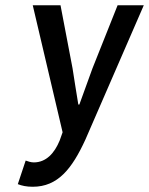

<svg xmlns="http://www.w3.org/2000/svg" viewBox="-20 -511 569 733"><path d="M78 102 48 192C63 198 81 202 105 202C201 202 255 133 306 22L529 -491H429L333 -250C317 -206 299 -157 283 -112H279C271 -158 264 -207 257 -250L211 -491H105L219 -6L208 25C188 74 156 109 109 109C98 109 86 105 78 102Z"/></svg>

Font: Falling Sky
Style: CondObl
Weight: 400
Designer: Paul D. Hunt
Foundry: Adobe Systems Incorporated
Version: Version 1.02